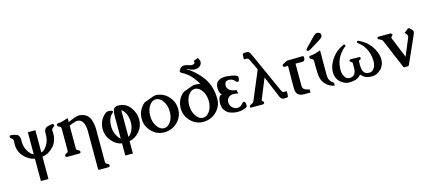

<svg xmlns="http://www.w3.org/2000/svg" viewBox="-70 -1504 5592 2495"><g transform="rotate(-15 2725.5 -256.0)"><path d="M252.9 224.6V-76.2Q169.9 -89.8 106.4 -162.1Q46.9 -228.5 46.9 -324.7Q46.9 -332 47.4 -338.9Q47.4 -344.2 47.9 -349.6Q48.3 -355 48.8 -361.3Q49.3 -364.3 49.3 -367.2Q49.3 -390.1 32.2 -405.3Q28.3 -408.7 22.5 -411.1Q8.8 -417 8.8 -429.2V-430.2Q8.8 -451.7 30.8 -451.7H32.7Q66.9 -449.2 104 -435.5Q144.5 -420.4 144.5 -356.9V-352.1Q144.5 -348.1 144.3 -344.5Q144 -340.8 144 -337.4Q144 -262.2 178.5 -205.3Q212.9 -148.4 252.9 -134.8V-431.6H354.5V-131.3Q397.5 -144 434.3 -202.4Q471.2 -260.7 471.2 -337.4V-358.4Q471.2 -419.9 511.2 -435.5Q547.9 -449.2 582.5 -451.7H584.5Q605 -451.7 606.9 -430.7Q606.9 -417 596.9 -412.8Q586.9 -408.7 584 -405.8Q565.9 -389.6 565.9 -367.7Q565.9 -364.7 566.4 -361.3Q567.9 -349.6 567.9 -338.4V-326.2Q567.9 -227.1 505.9 -158.7Q439.5 -86.4 354.5 -74.7V224.6Z M800.3 -423.3 892.6 -459Q923.3 -470.7 953.6 -470.7Q988.3 -470.7 1021.5 -455.6Q1083.5 -427.2 1102.1 -358.9Q1107.9 -337.9 1113.8 -309.6Q1119.6 -281.2 1120.1 -243.7V200.2Q1120.1 224.1 1144 232.7Q1168 241.2 1168 259.8Q1168 279.3 1145.5 279.3H1030.3Q1010.3 279.3 1010.3 263.7V-243.7Q1010.3 -314.9 987.3 -359.4Q967.8 -396.5 932.6 -405.8Q923.3 -408.7 911.6 -408.7Q901.9 -408.7 891.1 -406.7Q878.9 -404.3 867.4 -399.7Q856 -395 842.8 -390.6L804.7 -376.5L800.3 -374.5V-69.3Q800.3 -44.9 824 -36.4Q847.7 -27.8 847.7 -9.8Q847.7 9.8 825.7 9.8H665Q642.6 9.8 642.6 -9.8Q642.6 -27.8 666.5 -36.4Q690.4 -44.9 690.4 -69.3V-362.8Q690.4 -387.2 666.5 -395.8Q642.6 -404.3 642.6 -422.4Q642.6 -442.4 664.6 -442.4Q693.8 -443.8 723.4 -451.7Q752.9 -459.5 800.3 -475.6Z M1500 -35.2Q1522.9 -43 1551 -93Q1579.1 -143.1 1579.6 -211.4Q1579.6 -311.5 1524.9 -373Q1506.8 -392.6 1500.5 -394H1500ZM1500 22.5V189H1397.9V24.9Q1319.8 12.7 1260.3 -58.6Q1202.1 -127.9 1202.1 -217.8V-219.2Q1202.6 -328.1 1283.7 -403.8Q1308.1 -425.8 1339.4 -425.8Q1347.2 -425.8 1356 -424.8Q1391.6 -418 1391.6 -403.8Q1391.6 -397.9 1385.3 -392.6Q1318.4 -339.8 1318.4 -226.6V-224.1Q1318.4 -157.2 1346.7 -104.5Q1374.5 -51.3 1397.9 -40.5V-350.6Q1397.9 -415 1417.5 -440.9Q1434.1 -462.9 1477.1 -462.9Q1490.2 -462.9 1505.9 -460.9Q1589.4 -449.7 1640.6 -377.4Q1691.9 -305.2 1693.4 -219.2V-216.3Q1693.4 -126.5 1637.2 -60.1Q1578.6 8.3 1500 22.5Z M1984.4 -466.8Q2082.5 -462.4 2149.7 -390.1Q2216.8 -317.9 2218.3 -219.2V-216.3Q2218.3 -115.7 2147.9 -45.4Q2076.7 25.9 1972.7 28.8H1966.3Q1868.2 28.8 1797.9 -43.9Q1727.1 -117.2 1727.1 -217.8V-219.2Q1727.5 -328.1 1808.6 -403.8Q1819.8 -414.1 1838.9 -420.7Q1857.9 -427.2 1893.1 -440.4Q1913.6 -448.2 1939 -457.5Q1965.3 -466.8 1982.4 -466.8ZM1973.6 -414.6H1968.3Q1919.4 -414.6 1883.8 -364.7Q1843.3 -309.1 1843.3 -226.6V-224.6Q1843.3 -143.6 1883.3 -84Q1921.4 -26.4 1973.6 -23.9H1979.5Q2027.8 -23.9 2063.5 -73.7Q2104 -128.9 2104.5 -211.4Q2104.5 -293.9 2064.9 -352.8Q2025.4 -411.6 1973.6 -414.6Z M2498.5 -414.6H2493.2Q2444.3 -414.6 2408.7 -364.7Q2368.2 -309.1 2368.2 -226.6V-224.6Q2368.2 -143.6 2408.2 -84Q2446.3 -26.4 2498.5 -23.9H2504.4Q2552.7 -23.9 2588.4 -73.7Q2628.9 -128.9 2629.4 -211.4Q2629.4 -293.9 2589.8 -352.8Q2550.3 -411.6 2498.5 -414.6ZM2441.9 -745.1Q2471.2 -742.7 2507.8 -729.5Q2523.9 -723.6 2538.6 -723.6Q2550.3 -723.6 2561.5 -727.5Q2579.1 -732.9 2579.1 -749.5Q2579.1 -754.9 2575.2 -768.6L2637.7 -792.5Q2658.2 -757.3 2658.2 -734.9Q2658.2 -712.9 2644 -693.8Q2619.1 -661.1 2572.8 -659.2H2565.4Q2522.5 -659.2 2483.4 -681.6Q2460 -694.3 2450.2 -694.3H2449.7Q2570.3 -622.1 2655.5 -505.9Q2740.7 -389.6 2743.2 -219.2V-216.3Q2743.2 -115.7 2672.9 -45.4Q2601.6 25.9 2497.6 28.8H2491.2Q2393.1 28.8 2322.8 -43.9Q2252 -117.2 2252 -217.8V-219.2Q2252.4 -328.1 2333.5 -403.8Q2344.7 -414.1 2363.8 -420.7Q2382.8 -427.2 2418 -440.4Q2438.5 -448.2 2463.9 -457.5Q2490.2 -466.8 2507.3 -466.8H2509.3Q2567.9 -464.4 2582.5 -456.1Q2557.1 -503.9 2511.2 -559.8Q2465.3 -615.7 2377.9 -663.1Q2363.3 -670.9 2363.3 -681.2Q2363.3 -685.1 2365.2 -688Q2368.7 -694.3 2374.5 -704.6Q2395.5 -745.1 2436 -745.1Z M2952.6 19Q2919.9 19 2880.9 8.8Q2841.8 -1.5 2819.3 -20.5Q2763.2 -66.9 2762.7 -134.8V-138.7Q2762.7 -254.9 2820.8 -255.4Q2782.2 -269 2781.7 -347.7V-350.6Q2781.7 -416 2826.2 -442.9Q2863.3 -465.3 2914.6 -465.3Q2923.8 -465.3 2933.1 -464.8Q2969.2 -461.9 3002.2 -456.1Q3035.2 -450.2 3060.5 -439.5Q3080.1 -431.6 3082 -414.1V-408.7Q3082 -388.2 3078.1 -377.4Q3070.8 -356.9 3056.6 -356.9Q3048.8 -356.9 3043 -362.8Q3039.6 -367.2 3031.7 -375.5Q3019 -388.7 3000.5 -400.4Q2981.9 -412.1 2952.1 -413.1H2950.7Q2920.9 -413.1 2906.2 -396Q2892.1 -378.4 2891.6 -349.1Q2891.6 -312 2929.2 -285.2Q2960 -263.2 3013.7 -260.3L3024.9 -210.9Q2983.9 -218.3 2957.5 -219.2H2954.6Q2932.6 -219.2 2915 -209.5Q2882.3 -192.9 2872.6 -161.6Q2868.7 -147.5 2868.7 -133.3Q2868.7 -114.7 2876.5 -95.7Q2893.6 -54.2 2932.6 -39.1Q2947.3 -33.2 2961.9 -32.7H2967.8Q2998.5 -32.7 3015.6 -47.4Q3037.1 -64.9 3049.8 -80.6Q3056.2 -87.9 3064.9 -87.9Q3081.1 -87.9 3087.9 -59.1Q3089.4 -49.8 3089.4 -36.6V-29.3Q3087.4 -12.7 3068.4 -3.9Q3043 6.8 3019 12.7Q2995.1 18.6 2952.6 19Z M3605.5 -76.7 3642.1 -75.7 3639.2 -13.7Q3639.2 2.4 3619.1 4.9L3582 6.8H3579.6Q3545.4 6.8 3527.3 -37.1Q3511.7 -75.2 3503.4 -95.2L3408.2 -322.8L3299.3 -55.7Q3296.9 -50.3 3296.9 -45.9Q3296.9 -43.5 3297.9 -40.5Q3300.8 -33.2 3307.1 -29.3Q3319.8 -22 3319.8 -12.2Q3319.8 -9.3 3318.8 -5.9Q3312 9.8 3294.9 9.8H3143.1Q3125 9.8 3125 -3.9Q3125 -7.8 3127 -11.7Q3130.9 -22 3145 -27.8Q3159.2 -33.7 3169.9 -40.5Q3183.1 -49.3 3189 -64L3339.4 -422.9Q3345.2 -438.5 3347.7 -441.4Q3351.1 -445.8 3351.1 -447.8Q3351.1 -448.7 3349.6 -448.7L3277.8 -597.7Q3267.6 -618.2 3244.6 -618.7L3209 -619.6L3212.4 -681.6V-683.1Q3212.4 -696.3 3231.9 -699.7L3269.5 -701.2H3271Q3296.9 -701.2 3311 -675.8Q3321.8 -654.8 3336.4 -624.5L3564.9 -116.2Q3573.7 -96.7 3580.1 -86.7Q3586.4 -76.7 3605.5 -76.7Z M3843.3 -392.6 3843.8 -92.8Q3843.8 -55.2 3874 -40.3Q3904.3 -25.4 3934.1 -22V21H3856Q3836.4 20.5 3813.7 17.6Q3791 14.6 3768.6 -3.9Q3740.7 -27.3 3740.2 -92.3Q3739.7 -118.7 3739.7 -142.1Q3739.7 -173.3 3740.2 -199.7L3742.2 -390.6Q3718.8 -390.1 3700.7 -389.2H3697.8Q3676.8 -389.2 3675.8 -408.2V-409.2Q3675.8 -422.4 3690.9 -429.7Q3700.2 -433.6 3730 -449.7Q3735.4 -452.6 3737.8 -454.1Q3747.1 -458.5 3754.4 -458.5L3832 -459.5L3953.1 -462.4H3953.6Q3972.7 -462.4 3972.7 -440.4Q3972.7 -433.6 3970.7 -422.4Q3965.3 -392.1 3937 -392.1Z M4195.8 -270Q4195.8 -186.5 4196 -150.6Q4196.3 -114.7 4201.7 -96.7Q4215.3 -51.3 4262.2 -23.4V17.6Q4189 1 4144 -46.9Q4111.3 -81.1 4098.4 -127.9Q4085.4 -174.8 4085.4 -270V-362.8Q4085.4 -387.2 4061.8 -395.8Q4038.1 -404.3 4038.1 -422.4Q4038.1 -442.4 4060.1 -442.4Q4089.4 -443.8 4118.9 -451.7Q4148.4 -459.5 4195.8 -475.6ZM4086.4 -525.4Q4062.5 -510.7 4046.4 -510.7Q4041.5 -510.7 4040 -511.7Q4027.3 -513.2 4027.3 -524.4Q4027.3 -534.7 4046.9 -554.7L4103.5 -613.3Q4115.2 -625 4146 -657.5Q4176.8 -689.9 4189.9 -697.8Q4203.1 -705.6 4217.8 -705.6Q4228.5 -705.6 4239.3 -701.2Q4264.2 -690.4 4264.2 -661.6Q4264.2 -645 4252.7 -633.3Q4241.2 -621.6 4230 -614.7Z M4458 24.4Q4416.5 24.4 4384.5 7.3Q4352.5 -9.8 4332.5 -29.8Q4312 -48.8 4297.6 -83.3Q4283.2 -117.7 4283.2 -155.3Q4283.2 -206.5 4302.2 -255.9Q4321.3 -305.2 4353.5 -347.2Q4409.2 -419.9 4486.3 -456.5Q4495.6 -460.9 4505.9 -466.8Q4510.7 -468.3 4514.6 -468.3Q4530.8 -468.3 4530.8 -441.9Q4522.9 -441.9 4512.2 -432.1Q4448.2 -375 4418 -310.1Q4386.7 -243.2 4386.7 -156.2Q4386.7 -128.9 4395 -105Q4403.3 -81.1 4414.6 -64Q4435.5 -30.3 4474.1 -30.3Q4522.9 -30.3 4543 -59.1Q4556.6 -78.6 4560.3 -98.6Q4564 -118.7 4564 -153.3V-207Q4564 -220.2 4547.9 -225.8Q4531.7 -231.4 4531.7 -245.6Q4531.7 -261.7 4550.8 -261.7L4661.1 -260.3Q4680.2 -260.3 4680.2 -244.1Q4680.2 -230 4664.1 -224.4Q4647.9 -218.8 4647.9 -205.6V-145Q4647.9 -87.4 4672.9 -56.2Q4693.4 -30.3 4743.7 -30.3Q4779.3 -30.3 4803.2 -64Q4831.5 -103.5 4831.5 -156.2Q4831.5 -248.5 4793 -326.2Q4760.3 -390.1 4706.5 -431.2Q4687 -445.3 4687 -451.7Q4687 -468.3 4703.1 -468.3Q4707 -468.3 4711.9 -466.8Q4722.2 -460.9 4731.4 -456.5Q4809.1 -419.9 4864.3 -347.2Q4896 -305.2 4915.5 -255.9Q4935.1 -206.5 4935.1 -155.3Q4935.1 -117.7 4920.4 -83.3Q4905.8 -48.8 4885.7 -29.8Q4865.2 -9.8 4833.3 7.3Q4801.3 24.4 4760.3 24.4H4758.3Q4701.2 24.4 4663.6 2.9Q4647.9 -6.8 4632.8 -21.5Q4629.9 -23.9 4621.1 -34.7L4614.3 -35.6Q4605.5 -25.4 4601.1 -21.5Q4571.3 7.3 4533.9 15.9Q4496.6 24.4 4458 24.4Z M5135.7 -385.3 5248.5 -109.4 5346.2 -343.3Q5349.6 -351.6 5349.6 -359.4Q5349.6 -373.5 5338.4 -386.7L5317.4 -412.1L5366.2 -450.7Q5372.1 -456.5 5380.9 -456.5Q5389.6 -456.5 5397.5 -449.7L5424.3 -422.4Q5435.1 -411.1 5435.1 -395.5Q5435.1 -386.7 5431.6 -377.4Q5423.8 -354.5 5408.7 -323.2L5263.2 2.4Q5260.3 8.3 5256.8 12.7Q5251 18.6 5242.2 18.6H5201.7Q5193.4 18.6 5186.5 11.7Q5184.1 8.3 5178.2 -7.3L5022.9 -376.5Q5016.6 -392.1 5003.9 -400.4Q4994.1 -406.2 4984.6 -410.6Q4975.1 -415 4968.8 -419.4Q4961.4 -423.8 4959.5 -429.7Q4957.5 -432.6 4957.5 -437Q4957.5 -440.4 4960 -443.8Q4964.4 -451.7 4976.1 -451.7H5131.8Q5140.1 -451.7 5146.5 -447.3Q5152.8 -442.9 5156.2 -436Q5157.2 -432.6 5157.2 -430.7Q5157.2 -422.4 5148.9 -415.5Q5135.7 -403.8 5134.8 -400.4Q5133.3 -397.5 5133.3 -395Q5133.3 -390.6 5135.7 -385.3Z"/></g></svg>

Font: Caudex
Style: Bold
Weight: 700
Version: Version 1.01